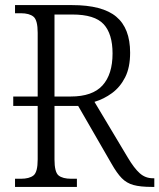

<svg xmlns="http://www.w3.org/2000/svg" viewBox="-20 -734 626 754"><path d="M39 0V-32H62Q95 -32 111.5 -45Q128 -58 128 -108V-318H32V-355H128V-605Q128 -655 111.5 -668.5Q95 -682 62 -682H39V-714H263Q382 -714 436.5 -668.5Q491 -623 491 -527Q491 -469 471.5 -430.5Q452 -392 420 -368.5Q388 -345 351 -334L482 -115Q507 -73 529 -53.5Q551 -34 580 -34H586V0H576Q531 0 504 -7.5Q477 -15 458 -34.5Q439 -54 418 -91L287 -318H194V-108Q194 -58 210 -45Q226 -32 260 -32H282V0ZM258 -355Q343 -355 382.5 -398.5Q422 -442 422 -524Q422 -601 387 -639Q352 -677 264 -677H194V-355Z"/></svg>

Font: Noto Serif SemiCondensed Light
Style: Regular
Weight: 300
Width: 4
Designer: Monotype Design Team
Foundry: Monotype Imaging Inc.
Version: Version 2.013